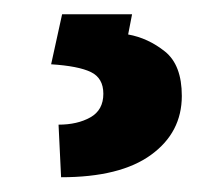

<svg xmlns="http://www.w3.org/2000/svg" viewBox="-20 -22 304 264"><path d="M65.4 -2.4H161.6L156.2 25.4Q183.6 30.3 206.8 48.8Q230 67.4 230 109.9Q230 160.2 187.7 190.9Q145.5 221.7 64 221.7L60.5 149.4Q86.4 149.4 104.2 139.4Q122.1 129.4 122.1 106.9Q122.1 85.4 105 77.1Q87.9 68.8 50.3 66.4Z"/></svg>

Font: Vazirmatn UI FD SemiBold
Style: Regular
Weight: 600
Designer: Saber Rastikerdar
Foundry: Saber Rastikerdar
Version: Version 33.003